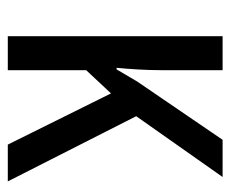

<svg xmlns="http://www.w3.org/2000/svg" viewBox="-68 -508 577 480"><g transform="rotate(90 220.0 -268.5)"><path d="M423 -537H330L184 -323C175 -308 164 -289 154 -272H150C153 -302 156 -343 156 -387V-537H71V0H156V-196L214 -258L342 0H434L271 -321Z"/></g></svg>

Font: Noto Sans Condensed
Style: Regular
Weight: 400
Width: 3
Designer: Monotype Design Team
Foundry: Monotype Imaging Inc.
Version: Version 2.013